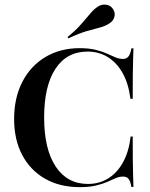

<svg xmlns="http://www.w3.org/2000/svg" viewBox="-20 -788 642 820"><path d="M321 11.3Q235.5 11.3 172.6 -24.6Q109.7 -60.5 75 -125.8Q40.3 -191.1 40.3 -279.8Q40.3 -370.2 75.4 -438.3Q110.5 -506.5 173.8 -544.4Q237.1 -582.3 320.2 -582.3Q359.7 -582.3 387.9 -575.4Q416.1 -568.5 436.3 -559.3Q456.5 -550 473 -543.1Q489.5 -536.3 505.6 -536.3Q520.2 -536.3 528.6 -546.8Q537.1 -557.3 541.1 -581.5H550Q549.2 -559.7 548.4 -532.7Q547.6 -505.6 547.2 -466.5Q546.8 -427.4 546.8 -366.1H537.1Q529 -430.6 504 -475.4Q479 -520.2 440.7 -544Q402.4 -567.7 354 -567.7Q265.3 -567.7 216.9 -494.4Q168.5 -421 168.5 -286.3Q168.5 -151.6 217.7 -77Q266.9 -2.4 355.6 -2.4Q404.8 -2.4 443.1 -26.6Q481.5 -50.8 506 -96Q530.6 -141.1 537.9 -204.8H546.8Q546.8 -146 547.2 -106.5Q547.6 -66.9 548.4 -39.5Q549.2 -12.1 550 10.5H541.1Q537.1 -14.5 529 -24.2Q521 -33.9 505.6 -33.9Q489.5 -33.9 473.8 -27Q458.1 -20.2 438.3 -11.3Q418.5 -2.4 389.9 4.4Q361.3 11.3 321 11.3ZM271.8 -624.2 268.5 -629.8Q299.2 -654.8 317.7 -675Q336.3 -695.2 348.8 -710.5Q361.3 -725.8 372.2 -737.9Q383.1 -750 397.6 -759.7Q415.3 -771 434.7 -767.7Q454 -764.5 463.7 -747.6Q473.4 -732.3 468.1 -714.5Q462.9 -696.8 444.4 -686.3Q425.8 -675 404.4 -669.8Q383.1 -664.5 352 -655.6Q321 -646.8 271.8 -624.2Z"/></svg>

Font: Playfair 144pt
Style: Bold
Weight: 700
Version: Version 2.001;gftools[0.9.30]